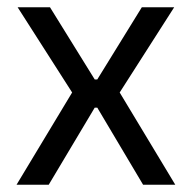

<svg xmlns="http://www.w3.org/2000/svg" viewBox="-20 -508 528 528"><path d="M25.5 0 185.5 -265.5V-242.5L28.5 -488H117.5L240.5 -289.5H247.5L370 -488H459L302 -242.5V-265.5L462 0H373.5L247.5 -212H240.5L114 0Z"/></svg>

Font: Anek Tamil
Style: Regular
Weight: 400
Designer: Aadarsh Rajan (Tamil), Yesha Goshar (Latin)
Foundry: Ek Type
Version: Version 1.003